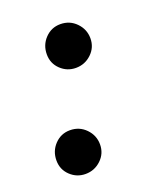

<svg xmlns="http://www.w3.org/2000/svg" viewBox="-93 -504 491 578"><g transform="rotate(-20 152.0 -215.0)"><path d="M84 10Q56 10 35.5 -9.5Q15 -29 15 -58Q15 -88 35 -109Q55 -130 84 -130Q114 -130 134.5 -109Q155 -88 155 -59Q155 -30 134 -10Q113 10 84 10ZM166 -300Q138 -300 117.5 -319.5Q97 -339 97 -368Q97 -398 117 -419Q137 -440 166 -440Q196 -440 216.5 -419Q237 -398 237 -369Q237 -340 216 -320Q195 -300 166 -300Z"/></g></svg>

Font: Libre Baskerville
Style: Italic
Weight: 400
Italic angle: -15°
Designer: Pablo Impallari, Rodrigo Fuenzalida
Foundry: Pablo Impallari, Rodrigo Fuenzalida
Version: Version 1.051;Glyphs 3.2.3 (3260)